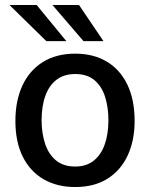

<svg xmlns="http://www.w3.org/2000/svg" viewBox="-20 -743 604 773"><path d="M282.5 10Q210 10 155.8 -21.2Q101.5 -52.5 71.8 -112Q42 -171.5 42 -256Q42 -337.5 70.2 -398.5Q98.5 -459.5 152.5 -493.2Q206.5 -527 283 -527Q356 -527 409.5 -495.2Q463 -463.5 492.5 -402.8Q522 -342 522 -256Q522 -177.5 494.2 -117.5Q466.5 -57.5 413.2 -23.8Q360 10 282.5 10ZM283 -72.5Q327 -72.5 356.8 -95.8Q386.5 -119 401.5 -161.2Q416.5 -203.5 416.5 -259Q416.5 -310.5 403.2 -352.8Q390 -395 360.5 -420Q331 -445 283 -445Q238 -445 208 -422.2Q178 -399.5 162.8 -357.8Q147.5 -316 147.5 -259Q147.5 -208.5 161 -166Q174.5 -123.5 204.5 -98Q234.5 -72.5 283 -72.5ZM298 -723 396.5 -577.5H316L191 -723ZM127.5 -723 247 -577.5H166.5L18 -723Z"/></svg>

Font: Public Sans Medium
Style: Regular
Weight: 500
Designer: The Public Sans Project Authors: Dan O. Williams and USWDS (Libre Franklin designed by Pablo Impallari and Rodrigo Fuenz
Version: Version 1.007